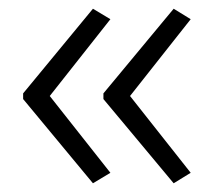

<svg xmlns="http://www.w3.org/2000/svg" viewBox="-20 -585 489 440"><path d="M33 -371V-358L193 -165L233 -189L94 -365L233 -541L193 -565ZM217 -371V-358L378 -165L417 -189L278 -365L417 -541L378 -565Z"/></svg>

Font: Noto Sans Telugu UI Light
Style: Regular
Weight: 300
Designer: Jelle Bosma - Monotype Design Team
Foundry: Monotype Imaging Inc.
Version: Version 2.005